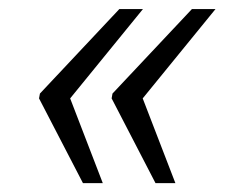

<svg xmlns="http://www.w3.org/2000/svg" viewBox="-20 -481 497 425"><path d="M324.2 -75.7 227.1 -263.2 229 -273.9 404.8 -460.9H457L295.9 -263.2L368.2 -75.7ZM163.6 -75.7 66.4 -263.2 68.4 -273.9 244.1 -460.9H296.4L135.3 -263.2L207.5 -75.7Z"/></svg>

Font: Ufes Sans Light
Style: Italic
Weight: 200
Designer: Ricardo Esteves & Thais Bronze
Foundry: ProDesignUfes - Ricardo Esteves, Thais Bronze
Version: Version 2.0